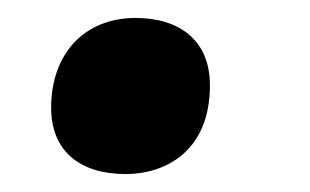

<svg xmlns="http://www.w3.org/2000/svg" viewBox="-20 -186 345 214"><path d="M120 8C164 8 214 -17 214 -91C214 -141 180 -166 131 -166C74 -166 37 -126 37 -66C37 -16 71 8 120 8Z"/></svg>

Font: Noto Serif Condensed Black
Style: Italic
Weight: 900
Width: 3
Italic angle: -12°
Designer: Monotype Design Team
Foundry: Monotype Imaging Inc.
Version: Version 2.013